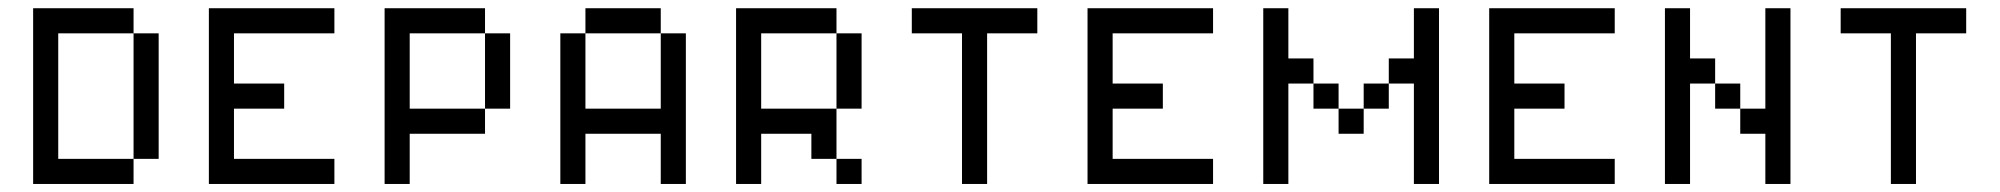

<svg xmlns="http://www.w3.org/2000/svg" viewBox="-20 -458 4978 478"><path d="M312.5 -375H375V-62.5H312.5ZM62.5 -437.5H312.5V-375H125V-62.5H312.5V0H62.5Z M500 -437.5H812.5V-375H562.5V-250H687.5V-187.5H562.5V-62.5H812.5V0H500Z M1187.5 -375H1250V-187.5H1187.5ZM937.5 -437.5H1187.5V-375H1000V-187.5H1187.5V-125H1000V0H937.5Z M1375 -375H1437.5V-187.5H1625V-375H1687.5V0H1625V-125H1437.5V0H1375ZM1437.5 -437.5H1625V-375H1437.5Z M2062.5 -62.5H2125V0H2062.5ZM2062.5 -375H2125V-187.5H2062.5ZM1812.5 -437.5H2062.5V-375H1875V-187.5H2062.5V-62.5H2000V-125H1875V0H1812.5Z M2250 -437.5H2562.5V-375H2437.5V0H2375V-375H2250Z M2687.5 -437.5H3000V-375H2750V-250H2875V-187.5H2750V-62.5H3000V0H2687.5Z M3500 -437.5H3562.5V0H3500V-250H3437.5V-312.5H3500ZM3375 -250H3437.5V-187.5H3375ZM3312.5 -187.5H3375V-125H3312.5ZM3250 -250H3312.5V-187.5H3250ZM3125 -437.5H3187.5V-312.5H3250V-250H3187.5V0H3125Z M3687.5 -437.5H4000V-375H3750V-250H3875V-187.5H3750V-62.5H4000V0H3687.5Z M4375 -437.5H4437.5V0H4375V-125H4312.5V-187.5H4375ZM4250 -250H4312.5V-187.5H4250ZM4125 -437.5H4187.5V-312.5H4250V-250H4187.5V0H4125Z M4562.5 -437.5H4875V-375H4750V0H4687.5V-375H4562.5Z"/></svg>

Font: Pixel Operator SC
Style: Regular
Weight: 400
Designer: Jayvee Enaguas (GrandChaos9000)
Foundry: The Grandoplex Project
Version: Version 1.4.1 (September 5, 2015)